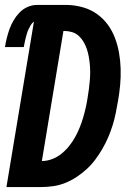

<svg xmlns="http://www.w3.org/2000/svg" viewBox="-25 -755 545 775"><path d="M1 0 112 -668Q104 -662 99 -653.5Q94 -645 90 -636.5Q86 -628 83.5 -619Q81 -610 78.5 -601Q76 -592 74.5 -583Q73 -574 71 -565H-5Q-2 -583 2.5 -601.5Q7 -620 13.5 -638Q20 -656 30 -673Q40 -690 54 -704.5Q68 -719 86.5 -727Q105 -735 123 -735H248Q281 -734 311.5 -725Q342 -716 367 -698Q392 -680 410 -655.5Q428 -631 439 -602Q450 -573 455.5 -541.5Q461 -510 462 -477.5Q463 -445 460 -412Q457 -379 451 -346Q447 -322 442 -297.5Q437 -273 429.5 -249Q422 -225 412 -201.5Q402 -178 389 -155.5Q376 -133 360.5 -112Q345 -91 325.5 -73Q306 -55 284 -40.5Q262 -26 238 -16.5Q214 -7 189.5 -3.5Q165 0 141 0ZM144 -105Q164 -105 184.5 -112.5Q205 -120 222.5 -134Q240 -148 254 -165.5Q268 -183 278.5 -202Q289 -221 297 -241Q305 -261 311 -281.5Q317 -302 321.5 -322.5Q326 -343 329 -363Q332 -380 334 -396.5Q336 -413 337.5 -430Q339 -447 339 -463.5Q339 -480 337.5 -496Q336 -512 333 -528Q330 -544 325 -558.5Q320 -573 312 -586.5Q304 -600 292.5 -610.5Q281 -621 265.5 -625.5Q250 -630 234 -630H231Z"/></svg>

Font: Iosevka SS04 Extrabold Oblique
Style: Regular
Weight: 800
Italic angle: -9°
Monospace: yes
Designer: Belleve Invis
Foundry: Belleve Invis
Version: Version 19.0.0; ttfautohint (v1.8.4)